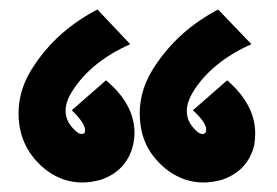

<svg xmlns="http://www.w3.org/2000/svg" viewBox="-20 -785 582 404"><path d="M448 -407Q427 -401 408 -401Q369 -401 335 -425Q281 -465 275 -528Q274 -537 274 -547Q274 -600 308 -649Q357 -722 439 -765L509 -692Q426 -655 387 -593Q373 -570 373 -551Q373 -527 395 -508Q401 -503 406 -503Q409 -503 412 -505Q414 -508 414 -512Q414 -527 386 -553L458 -616Q517 -565 517 -504Q517 -492 515 -480Q502 -426 448 -407ZM193 -407Q172 -401 153 -401Q114 -401 80 -425Q27 -465 20 -528Q19 -537 19 -547Q19 -600 53 -649Q102 -722 185 -765L254 -692Q171 -655 132 -593Q118 -571 118 -552Q118 -527 141 -508Q147 -503 152 -503Q155 -503 158 -505Q159 -508 159 -511Q159 -526 131 -553L203 -616Q263 -566 263 -505Q263 -493 260 -480Q247 -426 193 -407Z"/></svg>

Font: UN Bangla
Style: Bold
Weight: 700
Designer: Desinged by Rajon, Unicode developed by Rashed (IMGN)
Version: Version 2.001;March 19, 2023;FontCreator 14.0.0.2901 64-bit